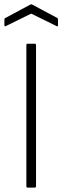

<svg xmlns="http://www.w3.org/2000/svg" viewBox="-23 -854 284 874"><path d="M103 0Q97 0 97 -6V-649Q97 -655 103 -655H135Q141 -655 141 -649V-6Q141 0 135 0ZM3 -735Q-3 -732 -3 -739V-765Q-3 -770 1 -772L115 -833Q119 -836 124 -833L238 -772Q241 -770 241 -765V-739Q241 -732 235 -735L119 -792Z"/></svg>

Font: Sofia Sans ExtraLight
Style: Regular
Weight: 250
Version: Version 4.100-B